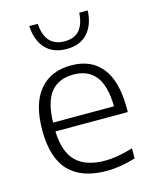

<svg xmlns="http://www.w3.org/2000/svg" viewBox="-119 -875 779 965"><g transform="rotate(-15 270.0 -392.0)"><path d="M494 -249H117.5Q121 -140.5 171.8 -91.5Q222.5 -42.5 322 -42.5Q385 -42.5 467 -67.5V-15Q387 9.5 315.5 9.5Q187 9.5 121 -58.8Q55 -127 55 -271Q55 -409 113.8 -479.2Q172.5 -549.5 278.5 -549.5Q383 -549.5 438.5 -479.5Q494 -409.5 494 -270ZM117.5 -295H434.5Q432.5 -402.5 393 -452.2Q353.5 -502 278 -502Q201.5 -502 160.8 -452.5Q120 -403 117.5 -295ZM127.5 -794.5H171.5Q179.5 -674.5 280.5 -674.5Q332.5 -674.5 358.2 -705.5Q384 -736.5 387.5 -794.5H431.5Q428 -719.5 389.2 -677Q350.5 -634.5 280.5 -634.5Q210 -634.5 170.5 -677.2Q131 -720 127.5 -794.5Z"/></g></svg>

Font: Encode Sans Semi Expanded Light
Style: Regular
Weight: 300
Width: 6
Designer: Multiple Designers
Foundry: Impallari Type
Version: Version 2.000